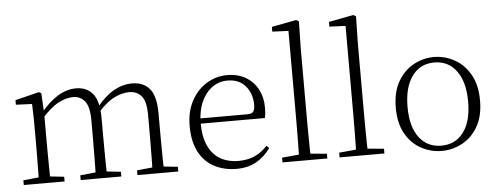

<svg xmlns="http://www.w3.org/2000/svg" viewBox="-52 -939 2827 1092"><g transform="rotate(-5 1361.5 -393.0)"><path d="M44 0V-27L154 -38H174L277 -27V0ZM131 0Q132 -24 132.5 -64.5Q133 -105 133.5 -149Q134 -193 134 -226V-282Q134 -333 133.5 -375.5Q133 -418 131 -455L39 -459V-485L176 -519L189 -511L195 -396V-393V-226Q195 -193 195.5 -149Q196 -105 196.5 -64.5Q197 -24 198 0ZM369 0V-27L478 -38H499L601 -27V0ZM456 0Q457 -24 457.5 -64Q458 -104 458.5 -148Q459 -192 459 -226V-334Q459 -411 433.5 -442.5Q408 -474 367 -474Q329 -474 284.5 -451.5Q240 -429 184 -367L173 -398H182Q232 -460 283.5 -491Q335 -522 387 -522Q449 -522 483.5 -479.5Q518 -437 518 -335V-226Q518 -192 518.5 -148Q519 -104 519.5 -64Q520 -24 521 0ZM693 0V-27L802 -38H822L926 -27V0ZM779 0Q781 -24 781.5 -64Q782 -104 782.5 -148Q783 -192 783 -226V-334Q783 -413 757 -443.5Q731 -474 686 -474Q649 -474 604.5 -453.5Q560 -433 507 -374L495 -404H503Q552 -465 603 -493.5Q654 -522 707 -522Q772 -522 807.5 -480Q843 -438 843 -338V-226Q843 -192 843.5 -148Q844 -104 844.5 -64Q845 -24 846 0Z M1259 14Q1188 14 1132 -15Q1076 -44 1044.5 -103.5Q1013 -163 1013 -252Q1013 -334 1045.5 -394.5Q1078 -455 1132 -488.5Q1186 -522 1250 -522Q1312 -522 1356.5 -495.5Q1401 -469 1425 -423.5Q1449 -378 1449 -320Q1449 -283 1443 -260H1043V-290H1348Q1372 -290 1380.5 -302.5Q1389 -315 1389 -341Q1389 -404 1352.5 -447.5Q1316 -491 1249 -491Q1201 -491 1162 -463Q1123 -435 1100 -383.5Q1077 -332 1077 -263Q1077 -183 1102 -131Q1127 -79 1171 -54.5Q1215 -30 1272 -30Q1325 -30 1365.5 -48Q1406 -66 1438 -102L1453 -88Q1420 -41 1372 -13.5Q1324 14 1259 14Z M1521 0V-27L1640 -38H1659L1777 -27V0ZM1617 0Q1618 -30 1618.5 -69Q1619 -108 1619.5 -149.5Q1620 -191 1620 -226V-742L1528 -746V-773L1669 -800L1684 -791L1681 -637V-226Q1681 -191 1681.5 -149.5Q1682 -108 1682.5 -69Q1683 -30 1684 0Z M1847 0V-27L1966 -38H1985L2103 -27V0ZM1943 0Q1944 -30 1944.5 -69Q1945 -108 1945.5 -149.5Q1946 -191 1946 -226V-742L1854 -746V-773L1995 -800L2010 -791L2007 -637V-226Q2007 -191 2007.5 -149.5Q2008 -108 2008.5 -69Q2009 -30 2010 0Z M2430 14Q2369 14 2314 -15Q2259 -44 2224.5 -103.5Q2190 -163 2190 -253Q2190 -343 2225 -403Q2260 -463 2315 -492.5Q2370 -522 2430 -522Q2491 -522 2546 -492.5Q2601 -463 2636 -403Q2671 -343 2671 -253Q2671 -163 2636 -103.5Q2601 -44 2546 -15Q2491 14 2430 14ZM2430 -16Q2510 -16 2556.5 -77.5Q2603 -139 2603 -252Q2603 -365 2556.5 -428Q2510 -491 2430 -491Q2350 -491 2303.5 -428Q2257 -365 2257 -252Q2257 -139 2303.5 -77.5Q2350 -16 2430 -16Z"/></g></svg>

Font: Noto Serif SC
Style: Regular
Weight: 200
Designer: Ryoko NISHIZUKA 西塚涼子 (kana & ideographs); Frank Grießhammer (Latin, Greek & Cyrillic); Wenlong ZHANG 张文龙 (bopomofo); San
Foundry: Adobe
Version: Version 2.001;hotconv 1.1.0;makeotfexe 2.6.0